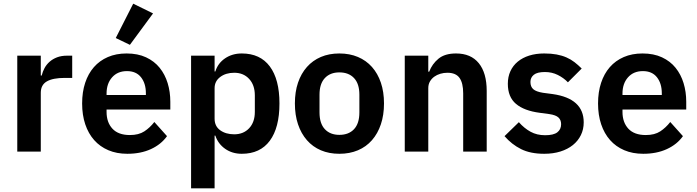

<svg xmlns="http://www.w3.org/2000/svg" viewBox="-20 -825 3794 1045"><path d="M74 0V-522H202V-414H207Q212 -435 222.5 -454.5Q233 -474 250 -489Q267 -504 290.5 -513Q314 -522 345 -522H373V-401H333Q268 -401 235 -382Q202 -363 202 -320V0Z M687 -581 610 -618 705 -805 813 -752ZM673 12Q615 12 569.5 -7.5Q524 -27 492.5 -62.5Q461 -98 444 -148.5Q427 -199 427 -262Q427 -324 443.5 -374Q460 -424 491 -459.5Q522 -495 567 -514.5Q612 -534 669 -534Q730 -534 775 -513Q820 -492 849 -456Q878 -420 892.5 -372.5Q907 -325 907 -271V-229H560V-216Q560 -159 592 -124.5Q624 -90 687 -90Q735 -90 765.5 -110Q796 -130 820 -161L889 -84Q857 -39 801.5 -13.5Q746 12 673 12ZM671 -438Q620 -438 590 -404Q560 -370 560 -316V-308H774V-317Q774 -371 747.5 -404.5Q721 -438 671 -438Z M1020 -522H1148V-436H1152Q1166 -481 1205 -507.5Q1244 -534 1296 -534Q1396 -534 1448.5 -463.5Q1501 -393 1501 -262Q1501 -130 1448.5 -59Q1396 12 1296 12Q1244 12 1205.5 -15Q1167 -42 1152 -87H1148V200H1020ZM1255 -94Q1305 -94 1336 -127Q1367 -160 1367 -216V-306Q1367 -362 1336 -395.5Q1305 -429 1255 -429Q1209 -429 1178.5 -406Q1148 -383 1148 -345V-179Q1148 -138 1178.5 -116Q1209 -94 1255 -94Z M1827 12Q1771 12 1726.5 -7Q1682 -26 1650.5 -62Q1619 -98 1602 -148.5Q1585 -199 1585 -262Q1585 -325 1602 -375Q1619 -425 1650.5 -460.5Q1682 -496 1726.5 -515Q1771 -534 1827 -534Q1883 -534 1928 -515Q1973 -496 2004.5 -460.5Q2036 -425 2053 -375Q2070 -325 2070 -262Q2070 -199 2053 -148.5Q2036 -98 2004.5 -62Q1973 -26 1928 -7Q1883 12 1827 12ZM1827 -91Q1878 -91 1907 -122Q1936 -153 1936 -213V-310Q1936 -369 1907 -400Q1878 -431 1827 -431Q1777 -431 1748 -400Q1719 -369 1719 -310V-213Q1719 -153 1748 -122Q1777 -91 1827 -91Z M2183 0V-522H2311V-435H2316Q2332 -477 2366.5 -505.5Q2401 -534 2462 -534Q2543 -534 2586 -481Q2629 -428 2629 -330V0H2501V-317Q2501 -373 2481 -401Q2461 -429 2415 -429Q2395 -429 2376.5 -423.5Q2358 -418 2343.5 -407.5Q2329 -397 2320 -381.5Q2311 -366 2311 -345V0Z M2942 12Q2867 12 2816 -13.5Q2765 -39 2726 -84L2804 -160Q2833 -127 2867.5 -108Q2902 -89 2947 -89Q2993 -89 3013.5 -105Q3034 -121 3034 -149Q3034 -172 3019.5 -185.5Q3005 -199 2970 -204L2918 -211Q2833 -222 2788.5 -259.5Q2744 -297 2744 -369Q2744 -407 2758 -437.5Q2772 -468 2798 -489.5Q2824 -511 2860.5 -522.5Q2897 -534 2942 -534Q2980 -534 3009.5 -528.5Q3039 -523 3063 -512.5Q3087 -502 3107 -486.5Q3127 -471 3146 -452L3071 -377Q3048 -401 3016 -417Q2984 -433 2946 -433Q2904 -433 2885.5 -418Q2867 -403 2867 -379Q2867 -353 2882.5 -339.5Q2898 -326 2935 -320L2988 -313Q3157 -289 3157 -159Q3157 -121 3141.5 -89.5Q3126 -58 3098 -35.5Q3070 -13 3030.5 -0.5Q2991 12 2942 12Z M3481 12Q3423 12 3377.5 -7.5Q3332 -27 3300.5 -62.5Q3269 -98 3252 -148.5Q3235 -199 3235 -262Q3235 -324 3251.5 -374Q3268 -424 3299 -459.5Q3330 -495 3375 -514.5Q3420 -534 3477 -534Q3538 -534 3583 -513Q3628 -492 3657 -456Q3686 -420 3700.5 -372.5Q3715 -325 3715 -271V-229H3368V-216Q3368 -159 3400 -124.5Q3432 -90 3495 -90Q3543 -90 3573.5 -110Q3604 -130 3628 -161L3697 -84Q3665 -39 3609.5 -13.5Q3554 12 3481 12ZM3479 -438Q3428 -438 3398 -404Q3368 -370 3368 -316V-308H3582V-317Q3582 -371 3555.5 -404.5Q3529 -438 3479 -438Z"/></svg>

Font: IBM Plex Sans Thai SmBld
Style: Regular
Weight: 600
Designer: Mike Abbink, Paul van der Laan, Pieter van Rosmalen, Ben Mitchell, Mark Frömberg
Foundry: Bold Monday
Version: Version 1.2